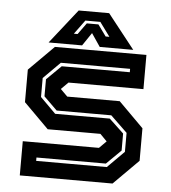

<svg xmlns="http://www.w3.org/2000/svg" viewBox="-51 -745 704 791"><g transform="rotate(5 301.0 -349.0)"><path d="M60 0V-141.5H375L405.5 -172V-169.5L376 -199.5H158L55 -302.5V-437L158 -540H536.5V-398.5H226.5L196 -368V-371L226.5 -340.5H443.5L546.5 -237.5V-103L443.5 0ZM122 -65.5H414L483 -134.5V-213L414 -279.5H188L133 -333.5V-404L193 -463H474.5V-477H188L119 -408V-329.5L183 -265.5H409L469 -209V-138.5L409 -79.5H122ZM242.5 -698H368.5L480.5 -556H342L305.5 -610L269 -556H130.5ZM273.5 -659 231 -601H246.5L280.5 -648H328.5L362.5 -601H378L335.5 -659Z"/></g></svg>

Font: Tourney Thin
Style: Bold
Weight: 700
Version: Version 1.015